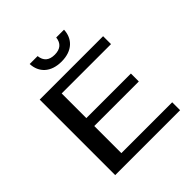

<svg xmlns="http://www.w3.org/2000/svg" viewBox="-221 -1006 1167 1167"><g transform="rotate(-45 362.5 -422.5)"><path d="M663 0V-68H226V-301H609V-369H226V-581H650V-649H105V0ZM510 -845H443C438 -800 411 -777 363 -777C314 -777 288 -800 283 -845H215C218 -771 269 -718 363 -718C456 -718 507 -771 510 -845Z"/></g></svg>

Font: Gamestation Extended
Style: Regular
Weight: 400
Width: 7
Designer: Jonas Hecksher
Foundry: Jonas Hecksher, Playtypeª, e-types AS
Version: Version 1.003